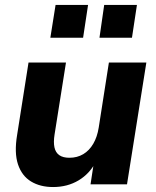

<svg xmlns="http://www.w3.org/2000/svg" viewBox="-20 -743 630 774"><path d="M194 11Q142 11 105 -11.5Q68 -34 52.5 -80.5Q37 -127 49 -199L95 -491H246L200 -201Q195 -170 199.5 -149Q204 -128 219 -117.5Q234 -107 260 -107Q291 -107 315.5 -121.5Q340 -136 356 -163.5Q372 -191 378 -229L419 -491H570L492 0H345L359 -92H367Q342 -43 297 -16Q252 11 194 11ZM381 -591 400 -723H532L512 -591ZM183 -591 204 -723H335L315 -591Z"/></svg>

Font: Nunito Sans 12pt ExtraBold
Style: Italic
Weight: 800
Italic angle: -9°
Designer: Vernon Adams
Foundry: Vernon Adams
Version: Version 3.101;gftools[0.9.27]